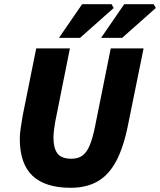

<svg xmlns="http://www.w3.org/2000/svg" viewBox="-20 -880 760 912"><path d="M316 12Q195 12 134.5 -45Q74 -102 74 -222Q74 -245 79 -276Q84 -307 88 -332L152 -650H312L242 -300Q239 -281 236.5 -262.5Q234 -244 234 -226Q234 -177 252.5 -151.5Q271 -126 320 -126Q349 -126 369.5 -139.5Q390 -153 405 -187Q420 -221 432 -282L506 -650H662L588 -286Q567 -180 531.5 -114Q496 -48 443 -18Q390 12 316 12ZM260 -700 370 -860H510L520 -842L360 -700ZM460 -700 570 -860H710L720 -842L560 -700Z"/></svg>

Font: Source Sans 3 ExtraLight Black
Style: Italic
Weight: 900
Italic angle: -11°
Version: Version 3.052;hotconv 1.1.0;makeotfexe 2.6.0